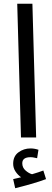

<svg xmlns="http://www.w3.org/2000/svg" viewBox="-20 -734 278 1025"><path d="M92 0 72 -714H153L173 0ZM225.8 222.2 211.4 176.3Q185.3 186.2 151.1 196.1Q134 191.6 116.5 176.3Q98.9 161 98.9 137.6Q98.9 105.2 143 105.2Q152 105.2 160.6 107Q169.1 108.8 178.1 110.6L185.3 65.6Q163.7 58.4 143 58.4Q107 58.4 78.7 79.1Q50.3 99.8 50.3 140.3Q50.3 162.8 62.9 181.7Q75.5 200.6 92.6 212.3Q83.6 214.1 73.7 216.8Q63.8 219.5 50.3 222.2L61.1 270.8Q98 261.8 145.3 248.3Q192.5 234.8 225.8 222.2Z"/></svg>

Font: Noto Sans Arabic UI
Style: Regular
Weight: 400
Designer: Nadine Chahine - Monotype Design Team
Foundry: Monotype Imaging Inc.
Version: Version 1.900